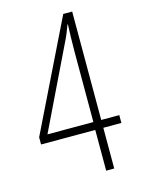

<svg xmlns="http://www.w3.org/2000/svg" viewBox="-111 -786 633 852"><g transform="rotate(-15 205.5 -360.5)"><path d="M269 -187H20V-220L265 -721H306V-223H389V-187H306V0H269ZM270 -223V-458Q270 -513 270 -550Q270 -587 271 -614.5Q272 -642 273 -670L271 -671Q264 -651 256 -632Q248 -613 235 -587L59 -223Z"/></g></svg>

Font: Noto Sans Devanagari ExtraCondensed ExtraLight
Style: Regular
Weight: 200
Width: 2
Designer: Jelle Bosma - Monotype Design Team
Foundry: Monotype Imaging Inc.
Version: Version 2.004; ttfautohint (v1.8.4.7-5d5b)